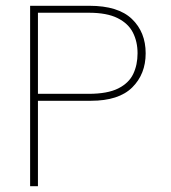

<svg xmlns="http://www.w3.org/2000/svg" viewBox="-20 -643 590 663"><path d="M84 0V-623H289Q388 -623 435.5 -577.5Q483 -532 483 -459Q483 -387 436.5 -341Q390 -295 294 -295H111V0ZM111 -319H286Q351 -319 388 -337.5Q425 -356 440 -387.5Q455 -419 455 -459Q455 -499 439 -530.5Q423 -562 386 -580.5Q349 -599 287 -599H111Z"/></svg>

Font: Inconsolata SemiExpanded ExtraLight
Style: Regular
Weight: 200
Width: 6
Monospace: yes
Designer: Raph Levien, Cyreal, Brenton Simpson
Foundry: Raph Levien, Cyreal, Google
Version: Version 3.001; ttfautohint (v1.8.2.53-6de2)